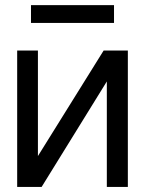

<svg xmlns="http://www.w3.org/2000/svg" viewBox="-20 -739 573 759"><path d="M129.9 -122.1 389.6 -539.1H485.4V0H402.3V-417L144.5 0H47.9V-539.1H129.9ZM430.7 -718.8V-648.4H102.5V-718.8Z"/></svg>

Font: Inter Display V
Style: Regular
Weight: 400
Designer: Rasmus Andersson
Foundry: rsms
Version: Version 3.015;git-src